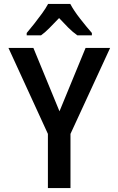

<svg xmlns="http://www.w3.org/2000/svg" viewBox="-20 -958 603 978"><path d="M224 0V-276L23 -714H150L283 -391L416 -714H541L339 -276V0ZM116 -790Q133 -810 154 -836.5Q175 -863 194.5 -890Q214 -917 225 -938H338Q356 -904 388 -863Q420 -822 448 -790V-778H374Q351 -794 328 -817Q305 -840 281 -866Q256 -840 233 -816.5Q210 -793 189 -778H116Z"/></svg>

Font: Noto Sans Mono SemiCondensed SemiBold
Style: Regular
Weight: 600
Width: 4
Designer: Monotype Design Team
Foundry: Monotype Imaging Inc.
Version: Version 2.014; ttfautohint (v1.8.4.7-5d5b)